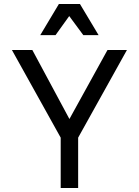

<svg xmlns="http://www.w3.org/2000/svg" viewBox="-20 -948 700 968"><path d="M620 -696 374 -254V0H286V-254L40 -696H143L330 -348L522 -696ZM277 -928H383L477 -771H400L329 -867L260 -771H183Z"/></svg>

Font: Amiko
Style: Regular
Weight: 400
Designer: Pablo Impallari, Rodrigo Fuenzalida, Andres Torresi
Foundry: Impallari Type
Version: Version 1.001; ttfautohint (v1.3)